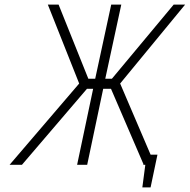

<svg xmlns="http://www.w3.org/2000/svg" viewBox="-20 -720 829 839"><path d="M616 -44 606 0H615L602 99H638L668 -44ZM608 0H657L505 -355L789 -700H739L469 -376H440L510 -700H466L396 -376H366L236 -700H189L326 -355L22 0H76L360 -332H387L317 0H361L431 -332H465Z"/></svg>

Font: Advent Pro Light
Style: Italic
Weight: 300
Italic angle: -12°
Version: Version 3.000